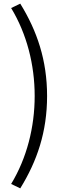

<svg xmlns="http://www.w3.org/2000/svg" viewBox="-20 -836 371 1052"><path d="M91 196C183 47 238 -113 238 -310C238 -506 183 -667 91 -816L41 -792C127 -650 170 -481 170 -310C170 -139 127 30 41 172Z"/></svg>

Font: Genne Gothic Normal
Style: Regular
Weight: 350
Designer: Ryoko NISHIZUKA (kana & ideographs); Paul D. Hunt (Latin, Greek & Cyrillic); Wenlong ZHANG (bopomofo); Sandoll Communica
Foundry: Adobe Systems Incorporated
Version: Version 1.004;PS 1.004;hotconv 16.6.51;makeotf.lib2.5.65220